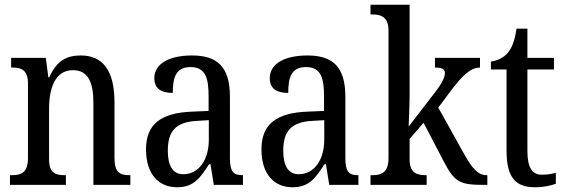

<svg xmlns="http://www.w3.org/2000/svg" viewBox="-20 -780 2384 810"><path d="M22 0H258V-41H253C215 -41 187 -49 187 -108V-321C187 -405 211 -484 288 -484C352 -484 374 -432 374 -346V0H530V-41H526C488 -41 463 -50 463 -113V-349C463 -486 411 -546 321 -546C261 -546 219 -524 188 -454H184L173 -536H27V-495H32C69 -495 98 -486 98 -427V-113C98 -50 68 -41 30 -41H22Z M727 10C799 10 825 -31 862 -87H868L882 0H1005V-41H1002C964 -41 950 -57 950 -113V-372C950 -499 896 -546 790 -546C697 -546 631 -513 631 -450C631 -408 658 -388 709 -388C709 -452 721 -497 784 -497C849 -497 860 -447 860 -373V-312L790 -309C659 -304 596 -256 596 -150C596 -41 653 10 727 10ZM753 -45C708 -45 688 -82 688 -144C688 -223 718 -265 810 -270L861 -273V-191C861 -106 819 -45 753 -45Z M1214 10C1286 10 1312 -31 1349 -87H1355L1369 0H1492V-41H1489C1451 -41 1437 -57 1437 -113V-372C1437 -499 1383 -546 1277 -546C1184 -546 1118 -513 1118 -450C1118 -408 1145 -388 1196 -388C1196 -452 1208 -497 1271 -497C1336 -497 1347 -447 1347 -373V-312L1277 -309C1146 -304 1083 -256 1083 -150C1083 -41 1140 10 1214 10ZM1240 -45C1195 -45 1175 -82 1175 -144C1175 -223 1205 -265 1297 -270L1348 -273V-191C1348 -106 1306 -45 1240 -45Z M1543 0H1780V-41H1776C1741 -41 1708 -49 1708 -108V-194L1767 -262L1851 -101C1898 -10 1920 0 2024 0H2036V-41H2033C1996 -41 1971 -72 1941 -125L1829 -326L1885 -401C1930 -460 1965 -495 2005 -495V-536H1815V-495C1843 -495 1857 -489 1857 -472C1857 -456 1848 -432 1811 -385L1704 -246C1704 -249 1708 -339 1708 -375V-760H1543V-719H1551C1586 -719 1619 -710 1619 -651V-113C1619 -50 1587 -41 1551 -41H1543Z M2238 10C2275 10 2308 2 2325 -5V-51C2306 -46 2289 -43 2266 -43C2225 -43 2205 -73 2205 -143V-487H2317V-536H2205V-659H2159C2151 -605 2140 -579 2122 -557C2104 -536 2080 -525 2051 -520V-487H2117V-145C2117 -30 2155 10 2238 10Z"/></svg>

Font: Noto Serif Lao Condensed
Style: Regular
Weight: 400
Width: 3
Designer: Monotype Design Team
Foundry: Monotype Imaging Inc.
Version: Version 2.003